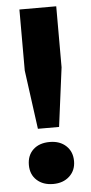

<svg xmlns="http://www.w3.org/2000/svg" viewBox="-54 -772 385 813"><g transform="rotate(-5 139.0 -366.0)"><path d="M94.5 -230 60.5 -480.5V-740H217V-480.5L184.5 -230ZM139 8.5Q96 8.5 69.5 -15.8Q43 -40 43 -80.5Q43 -121.5 69 -145.8Q95 -170 139 -170Q182.5 -170 208.8 -145.2Q235 -120.5 235 -80.5Q235 -41 208.2 -16.2Q181.5 8.5 139 8.5Z"/></g></svg>

Font: Encode Sans Semi Condensed
Style: Bold
Weight: 700
Width: 4
Designer: Multiple Designers
Foundry: Impallari Type
Version: Version 3.000; ttfautohint (v1.8.3) -l 8 -r 50 -G 200 -x 14 